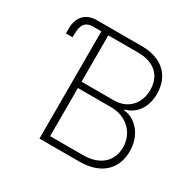

<svg xmlns="http://www.w3.org/2000/svg" viewBox="-158 -896 1076 1064"><g transform="rotate(30 380.0 -363.5)"><path d="M221.2 0H476.6C617.2 0 690 -77.1 690 -188.6C690 -294.4 623.2 -364.3 548.3 -370.4V-374.6C616.1 -392 661.6 -451.3 661.6 -539.8C661.6 -651.6 589.5 -727.3 457.4 -727.3H169.4C96.6 -727.3 57.2 -681.5 56.8 -610.8V-577.8H99.4V-595.2C99.4 -654.8 115.8 -686.1 170.8 -686.1H221.2ZM265.6 -41.2V-349.1H478C578.1 -349.1 647 -280.2 647 -188.6C647 -101.9 585.9 -41.2 476.6 -41.2ZM265.6 -389.6V-686.1H457.4C560.4 -686.1 618.6 -630 618.6 -539.8C618.6 -456.3 565.3 -389.6 472.7 -389.6Z"/></g></svg>

Font: Karasuma Gothic
Style: Thin
Weight: 200
Designer: Rasmus Andersson / Ryoko Ishizuka
Foundry: rsms
Version: Version 1.00